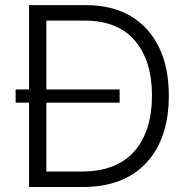

<svg xmlns="http://www.w3.org/2000/svg" viewBox="-20 -748 759 768"><path d="M311 0H96.2V-727.5H323.7Q427.7 -727.5 502 -684.1Q576.2 -640.6 615.7 -559.6Q655.3 -478.5 655.3 -365.7Q655.3 -193.8 565.4 -96.9Q475.6 0 311 0ZM165.5 -62H307.1Q446.3 -62 517.1 -142.6Q587.9 -223.1 587.9 -365.7Q587.9 -505.9 519.3 -585.7Q450.7 -665.5 319.3 -665.5H165.5ZM42.5 -337.4V-390.1H458.5V-337.4Z"/></svg>

Font: Inter Light
Style: Regular
Weight: 300
Designer: Rasmus Andersson
Foundry: rsms
Version: Version 4.000;git-a52131595